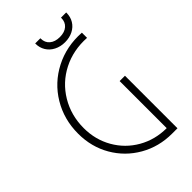

<svg xmlns="http://www.w3.org/2000/svg" viewBox="-256 -938 1021 1021"><g transform="rotate(-45 255.0 -427.0)"><path d="M46 -353Q46 -460 98 -546.5Q150 -633 240.5 -679.5Q331 -726 440 -719V-680Q342 -686 261.5 -645Q181 -604 134.5 -526.5Q88 -449 88 -353Q88 -266 129 -194.5Q170 -123 241.5 -82Q313 -41 400 -41V0Q301 0 220 -46.5Q139 -93 92.5 -173.5Q46 -254 46 -353ZM400 0V-395H440V0Q426 0 419.5 0Q413 0 400 0ZM224 -851V-854H263V-851Q263 -821 284 -803Q305 -785 341 -785Q377 -785 397.5 -803Q418 -821 418 -851V-854H457V-851Q457 -821 442.5 -797Q428 -773 401.5 -759.5Q375 -746 341 -746Q307 -746 280 -760Q253 -774 238.5 -798Q224 -822 224 -851Z"/></g></svg>

Font: Lineal Thin
Style: Regular
Weight: 200
Designer: Created by Frank Adebiaye with contributions from Anton Moglia & Ariel Martín Pérez
Created by Frank ADEBIAYE with FontF
Foundry: Velvetyne Type Foundry
Version: Version 2.000;Glyphs 3.2 (3227)